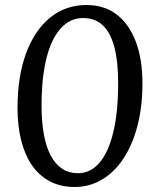

<svg xmlns="http://www.w3.org/2000/svg" viewBox="-20 -734 612 767"><path d="M50 -303Q50 -428 84 -520.5Q118 -613 180 -663.5Q242 -714 326 -714Q396 -714 445.5 -676.5Q495 -639 522 -569Q549 -499 549 -401Q549 -309 529.5 -233Q510 -157 474 -102Q438 -47 388 -17Q338 13 278 13Q224 13 181.5 -8.5Q139 -30 110 -70.5Q81 -111 65.5 -169.5Q50 -228 50 -303ZM312 -662Q260 -662 222.5 -620.5Q185 -579 165.5 -501Q146 -423 146 -311Q146 -246 155.5 -195.5Q165 -145 183.5 -111Q202 -77 229 -59.5Q256 -42 291 -42Q342 -42 378 -84.5Q414 -127 433 -207.5Q452 -288 452 -402Q452 -489 436.5 -547Q421 -605 390 -633.5Q359 -662 312 -662Z"/></svg>

Font: Literata
Style: Italic
Weight: 400
Italic angle: -2°
Designer: Latin by Veronika Burian and Jose Scaglione. Greek by Irene Vlachou. Cyrillic by Vera Evstafieva
Foundry: TypeTogether
Version: Version 3.103;gftools[0.9.29]